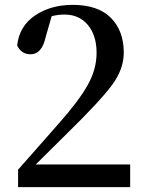

<svg xmlns="http://www.w3.org/2000/svg" viewBox="-20 -773 603 793"><path d="M127.9 -93.8H517.6V0H54.7V-72.3Q76.2 -96.7 135.3 -163.6Q194.3 -230.5 221.7 -261.7Q305.7 -356.4 342.3 -421.9Q378.9 -487.3 378.9 -554.7Q378.9 -626 343.3 -669.4Q307.6 -712.9 246.1 -712.9Q219.7 -712.9 193.4 -706.1L168.9 -621.1Q153.3 -548.8 106.4 -548.8Q68.4 -548.8 50.8 -585Q59.6 -665 124.5 -709Q189.5 -752.9 280.3 -752.9Q384.8 -752.9 438 -699.2Q491.2 -645.5 491.2 -555.7Q491.2 -487.3 442.4 -421.4Q393.6 -355.5 255.9 -220.7Q239.3 -205.1 194.3 -159.7Q149.4 -114.3 127.9 -93.8Z"/></svg>

Font: Bpmf Zihi Serif SemiBold
Style: SemiBold
Weight: 600
Foundry: But Ko
Version: Version 1.320